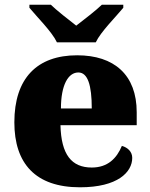

<svg xmlns="http://www.w3.org/2000/svg" viewBox="-20 -786 638 816"><path d="M222 -606H387C408 -651 473 -715 504 -753V-766H413C392 -745 334 -700 304 -677C274 -700 217 -745 196 -766H105V-753C136 -715 201 -651 222 -606ZM320 10C481 10 542 -55 542 -115C542 -141 523 -159 498 -166C476 -113 438 -74 370 -74C284 -74 240 -129 237 -254H561V-309C561 -468 465 -551 308 -551C138 -551 41 -454 41 -266C41 -91 131 10 320 10ZM370 -325H239C239 -425 270 -478 313 -478C353 -478 370 -424 370 -325Z"/></svg>

Font: Noto Serif Malayalam Black
Style: Regular
Weight: 900
Designer: Indian type Foundry, Jelle Bosma, Monotype Design Team
Foundry: Monotype Imaging Inc.
Version: Version 2.104